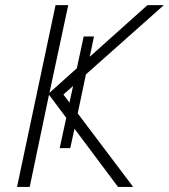

<svg xmlns="http://www.w3.org/2000/svg" viewBox="-20 -734 664 754"><path d="M46.9 0 198.2 -713.9H248L174.3 -369.6L281.7 -465.8L308.6 -590.8H349.1L332.5 -511.2L559.1 -713.9H623.5L317.4 -441.9L285.2 -288.6L502.9 0H443.4L272.5 -228.5L255.9 -152.3H214.4L240.2 -271.5L172.4 -361.8L96.7 0ZM229 -362.8 252.9 -331.1 267.1 -396.5Z"/></svg>

Font: Open Sans Light
Style: Italic
Weight: 300
Italic angle: -12°
Designer: Monotype Design Team
Foundry: Monotype Imaging Inc.
Version: Version 3.003; ttfautohint (v1.8.4)